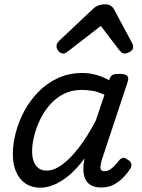

<svg xmlns="http://www.w3.org/2000/svg" viewBox="-20 -860 663 897"><path d="M169 17Q129 17 100 -2Q71 -21 55.5 -56.5Q40 -92 40 -141Q40 -186 53 -237.5Q66 -289 92 -338.5Q118 -388 157.5 -429Q197 -470 249 -494.5Q301 -519 366 -519Q398 -519 430 -510Q462 -501 490 -485L491 -489Q497 -506 507 -510.5Q517 -515 535 -515Q566 -515 574.5 -505.5Q583 -496 576 -476L455 -111Q451 -97 449.5 -85Q448 -73 452.5 -66.5Q457 -60 468 -60Q481 -60 492.5 -67Q504 -74 515 -85.5Q526 -97 536 -110Q543 -119 552.5 -122Q562 -125 575 -115Q592 -105 593.5 -94.5Q595 -84 590 -74Q580 -57 561 -36Q542 -15 515.5 0.5Q489 16 454 16Q422 16 403.5 4.5Q385 -7 377.5 -25.5Q370 -44 369.5 -66Q369 -88 373 -110Q374 -112 374.5 -114.5Q375 -117 375 -120Q338 -70 301.5 -40Q265 -10 231.5 3.5Q198 17 169 17ZM130 -153Q130 -125 138 -104.5Q146 -84 161 -73.5Q176 -63 198 -63Q232 -63 270 -90.5Q308 -118 348.5 -170.5Q389 -223 428 -298L468 -417Q439 -431 413 -435.5Q387 -440 362 -440Q314 -440 276.5 -420.5Q239 -401 211.5 -369Q184 -337 166 -298.5Q148 -260 139 -222Q130 -184 130 -153ZM276 -610Q263 -610 253.5 -621Q244 -632 244 -644Q244 -653 248 -659Q252 -665 256 -669L414 -818Q428 -831 442 -835.5Q456 -840 472 -840Q485 -840 496.5 -833.5Q508 -827 514 -814L596 -661Q600 -654 601 -649Q602 -644 602 -639Q602 -627 587.5 -618.5Q573 -610 563 -610Q553 -610 547.5 -615Q542 -620 537 -626L451 -739L304 -625Q298 -621 291 -615.5Q284 -610 276 -610Z"/></svg>

Font: Playwrite CU
Style: Regular
Weight: 400
Designer: Veronika Burian, José Scaglione
Foundry: TypeTogether
Version: Version 1.002